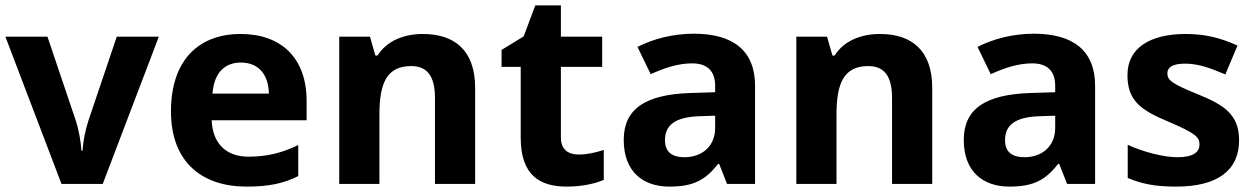

<svg xmlns="http://www.w3.org/2000/svg" viewBox="-20 -682 4653 712"><path d="M208 0H361L569 -546H413L308 -235C296 -198 288 -157 286 -123H282C280 -155 273 -198 261 -235L156 -546H0Z M872 -556C718 -556 614 -460 614 -269C614 -80 730 10 894 10C978 10 1032 -2 1086 -29V-144C1025 -115 971 -101 901 -101C817 -101 768 -152 765 -236H1117V-308C1117 -467 1023 -556 872 -556ZM873 -450C943 -450 976 -401 977 -335H768C774 -414 815 -450 873 -450Z M1548 -556C1480 -556 1415 -532 1380 -476H1372L1352 -546H1238V0H1387V-257C1387 -373 1414 -437 1505 -437C1566 -437 1593 -397 1593 -319V0H1742V-356C1742 -496 1665 -556 1548 -556Z M2125 -109C2086 -109 2060 -129 2060 -171V-434H2213V-546H2060V-662H1965L1922 -547L1840 -497V-434H1911V-171C1911 -30 1984 10 2082 10C2138 10 2187 -1 2219 -15V-126C2188 -116 2158 -109 2125 -109Z M2553 -557C2476 -557 2402 -538 2344 -508L2393 -407C2444 -430 2494 -447 2547 -447C2600 -447 2632 -421 2632 -364V-340L2537 -337C2374 -331 2293 -279 2293 -163C2293 -45 2365 10 2462 10C2553 10 2596 -15 2643 -74H2647L2676 0H2780V-364C2780 -494 2699 -557 2553 -557ZM2574 -251 2632 -253V-208C2632 -138 2582 -99 2518 -99C2475 -99 2446 -116 2446 -162C2446 -214 2478 -248 2574 -251Z M3243 -556C3175 -556 3110 -532 3075 -476H3067L3047 -546H2933V0H3082V-257C3082 -373 3109 -437 3200 -437C3261 -437 3288 -397 3288 -319V0H3437V-356C3437 -496 3360 -556 3243 -556Z M3814 -557C3737 -557 3663 -538 3605 -508L3654 -407C3705 -430 3755 -447 3808 -447C3861 -447 3893 -421 3893 -364V-340L3798 -337C3635 -331 3554 -279 3554 -163C3554 -45 3626 10 3723 10C3814 10 3857 -15 3904 -74H3908L3937 0H4041V-364C4041 -494 3960 -557 3814 -557ZM3835 -251 3893 -253V-208C3893 -138 3843 -99 3779 -99C3736 -99 3707 -116 3707 -162C3707 -214 3739 -248 3835 -251Z M4575 -162C4575 -259 4516 -294 4423 -332C4327 -371 4309 -384 4309 -410C4309 -434 4331 -446 4375 -446C4424 -446 4470 -429 4524 -406L4569 -513C4504 -543 4445 -556 4377 -556C4246 -556 4161 -505 4161 -404C4161 -311 4207 -275 4310 -232C4416 -187 4428 -173 4428 -146C4428 -118 4405 -99 4347 -99C4295 -99 4221 -118 4162 -145V-22C4217 1 4266 10 4342 10C4496 10 4575 -51 4575 -162Z"/></svg>

Font: Noto Traditional Nushu
Style: Bold
Weight: 700
Designer: LIU Zhao
Foundry: LiuZhao Studio
Version: Version 2.003